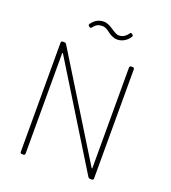

<svg xmlns="http://www.w3.org/2000/svg" viewBox="-158 -1008 999 1123"><g transform="rotate(20 342.0 -446.0)"><path d="M295 -865C315 -865 328 -855 344 -843C359 -832 378 -820 403 -820C426 -820 459 -832 479 -865C483 -871 481 -875 476 -879L472 -882C468 -885 463 -884 460 -880C459 -879 459 -878 458 -876C440 -853 422 -846 404 -846C387 -846 371 -858 354 -869C336 -880 319 -892 295 -892C267 -892 241 -881 220 -851C216 -846 217 -841 222 -837L226 -834C231 -830 236 -831 240 -836C258 -860 274 -865 295 -865ZM524 -690V-65C524 -61 521 -60 519 -64L131 -693C128 -697 124 -700 119 -700H108C102 -700 98 -696 98 -690V-10C98 -4 102 0 108 0H118C124 0 128 -4 128 -10V-634C128 -638 131 -639 133 -635L520 -7C523 -3 527 0 532 0H544C550 0 554 -4 554 -10V-690C554 -696 550 -700 544 -700H534C528 -700 524 -696 524 -690Z"/></g></svg>

Font: Barlow Thin
Style: Regular
Weight: 250
Designer: Jeremy Tribby
Foundry: Tribby Type
Version: Version 1.422;hotconv 1.0.109;makeotfexe 2.5.65596